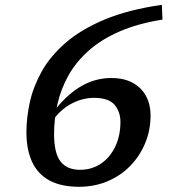

<svg xmlns="http://www.w3.org/2000/svg" viewBox="-20 -742 689 774"><path d="M632.5 -722.5 635 -663Q534.5 -647 460.5 -614.5Q386.5 -582 336 -536.5Q285.5 -491 255.2 -436.5Q225 -382 211.5 -322.2Q198 -262.5 198 -201.5Q198 -124.5 224 -91Q250 -57.5 302.5 -57.5Q350 -57.5 386.8 -82.2Q423.5 -107 444.5 -150.8Q465.5 -194.5 465.5 -250.5Q465.5 -291.5 441.8 -319.5Q418 -347.5 359 -347.5Q329 -347.5 299.8 -337.8Q270.5 -328 244 -309Q217.5 -290 195.5 -260.5L179 -267Q206.5 -308.5 236.8 -339Q267 -369.5 298.5 -389.2Q330 -409 362.2 -418.2Q394.5 -427.5 427.5 -427.5Q481 -427.5 516.2 -407.5Q551.5 -387.5 569.2 -353.8Q587 -320 587 -277.5Q587 -217.5 565.5 -165.5Q544 -113.5 505.5 -73.8Q467 -34 414 -11.5Q361 11 298.5 11Q226.5 11 179.5 -14.5Q132.5 -40 109.5 -89.2Q86.5 -138.5 86.5 -210Q86.5 -267 100.2 -329.8Q114 -392.5 148.2 -454Q182.5 -515.5 244.2 -569.2Q306 -623 401.2 -663Q496.5 -703 632.5 -722.5Z"/></svg>

Font: Newsreader 9pt Medium
Style: Italic
Weight: 500
Italic angle: -17°
Designer: Hugues Gentile
Foundry: Production Type
Version: Version 1.003